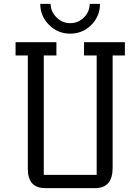

<svg xmlns="http://www.w3.org/2000/svg" viewBox="-20 -967 722 987"><path d="M60 -682V-750H270V-682H205V-68H477V-682H412V-750H622V-682H559V-104Q559 0 469 0H212Q123 0 123 -99V-682ZM441 -947H494Q494 -883 449 -838.5Q404 -794 341 -794Q277 -794 232 -839Q187 -884 187 -947H240Q241 -907 270.5 -877.5Q300 -848 341 -848Q382 -848 411.5 -877.5Q441 -907 441 -947Z"/></svg>

Font: Kelly Slab
Style: Regular
Weight: 400
Designer: Denis Masharov
Foundry: Denis Masharov
Version: Version 1.001